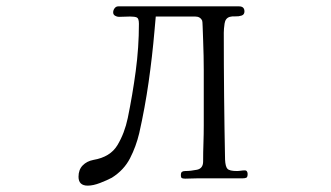

<svg xmlns="http://www.w3.org/2000/svg" viewBox="-20 -561 1040 604"><path d="M759 -14Q759 -4 755 -2Q751 0 743 0H602Q592 0 582.5 0.5Q573 1 563 1Q556 1 552.5 -0.5Q549 -2 549 -10Q549 -18 552.5 -20.5Q556 -23 563 -23Q580 -23 599.5 -27Q619 -31 619 -53Q619 -82 620 -110.5Q621 -139 621 -167V-315Q621 -321 621 -340.5Q621 -360 620.5 -385.5Q620 -411 619 -435.5Q618 -460 617.5 -477Q617 -494 616 -496Q610 -509 594 -509H470Q469 -498 468 -486.5Q467 -475 466 -464Q459 -383 447.5 -302.5Q436 -222 418 -142Q408 -100 389 -63Q370 -26 332 -2Q317 6 295 14.5Q273 23 256 23Q227 23 227 -5Q227 -27 240 -40.5Q253 -54 274 -58Q327 -67 349.5 -104.5Q372 -142 382 -190Q397 -263 407 -337.5Q417 -412 417 -486Q417 -503 410.5 -506Q404 -509 389 -509Q381 -509 372 -508.5Q363 -508 354 -508Q348 -508 342 -511.5Q336 -515 336 -522Q336 -529 340.5 -535Q345 -541 352 -541H732Q749 -541 749 -525Q749 -515 740 -512Q731 -509 720.5 -509.5Q710 -510 703 -508Q689 -504 686.5 -487Q684 -470 684 -458Q684 -358 685 -258.5Q686 -159 688 -59Q689 -37 695.5 -30Q702 -23 725 -23Q731 -23 737.5 -24Q744 -25 750 -25Q755 -25 757 -21.5Q759 -18 759 -14Z"/></svg>

Font: Kaisei HarunoUmi
Style: Regular
Weight: 400
Designer: Font-Kai, 金井和夫
Foundry: KAZUO KANAI
Version: Version 5.003